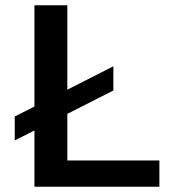

<svg xmlns="http://www.w3.org/2000/svg" viewBox="-20 -710 651 730"><path d="M36 -267 111 -305V-690H236V-369L411 -458V-366L236 -277V-100H586V0H111V-214L36 -176Z"/></svg>

Font: Mozilla Text BETA SemiBold
Style: Regular
Weight: 600
Designer: Studio DRAMA
Foundry: Studio DRAMA
Version: Version 0.100